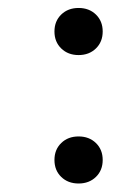

<svg xmlns="http://www.w3.org/2000/svg" viewBox="-20 -437 330 470"><path d="M113.3 -45.4Q113.3 -70.8 129.9 -86.9Q146.5 -103 172.4 -103Q198.2 -103 214.8 -86.9Q231.4 -70.8 231.4 -45.4Q231.4 -20 214.8 -3.9Q198.2 12.2 172.4 12.2Q146.5 12.2 129.9 -3.9Q113.3 -20 113.3 -45.4ZM113.3 -359.9Q113.3 -385.3 129.9 -401.4Q146.5 -417.5 172.4 -417.5Q198.2 -417.5 214.8 -401.4Q231.4 -385.3 231.4 -359.9Q231.4 -334.5 214.8 -318.4Q198.2 -302.2 172.4 -302.2Q146.5 -302.2 129.9 -318.4Q113.3 -334.5 113.3 -359.9Z"/></svg>

Font: Junicode Two Beta VF
Style: Regular
Weight: 400
Designer: Peter S. Baker
Foundry: Briery Creek Software
Version: Version 1.031 beta; ttfautohint (v1.8.1.43-b0c9)